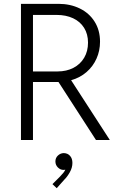

<svg xmlns="http://www.w3.org/2000/svg" viewBox="-20 -740 643 1015"><path d="M90.8 -719.7H289.1Q351.6 -719.7 401.6 -695.3Q451.7 -670.9 480.2 -625.5Q508.8 -580.1 508.8 -519.5Q508.8 -471.7 490.2 -430.2Q471.7 -388.7 437.3 -358.9Q402.8 -329.1 356 -315.9L560.5 0H487.3L289.1 -306.6H284.2H154.3V0H90.8ZM284.2 -362.3Q331.5 -362.3 368.2 -381.3Q404.8 -400.4 425 -434.8Q445.3 -469.2 445.3 -514.6Q445.3 -559.6 424.6 -592.8Q403.8 -626 366.2 -643.6Q328.6 -661.1 279.3 -661.1H154.3V-362.3ZM257.3 233.4 296.4 194.3Q308.6 181.6 315.2 173.3Q321.8 165 325.2 157.2Q322.8 158.2 315.9 158.2Q299.3 158.2 286.1 145.3Q272.9 132.3 272.9 113.3Q272.9 94.7 286.1 82.3Q299.3 69.8 316.9 69.3Q337.9 69.8 350.3 84Q362.8 98.1 362.8 121.1Q362.8 146.5 348.9 170.9Q335 195.3 319.8 210L279.8 254.9Z"/></svg>

Font: Reddit Sans Chocolate Light
Style: Regular
Weight: 300
Designer: Stephen Hutchings
Foundry: Reddit
Version: Version 1.013